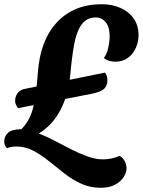

<svg xmlns="http://www.w3.org/2000/svg" viewBox="-68 -703 678 912"><path d="M410 189Q360 189 317.5 169.5Q275 150 237.5 120.5Q200 91 164 62Q128 33 90.5 13Q53 -7 11 -7Q-5 -7 -15.5 -5Q-26 -3 -34 1Q-48 -10 -48 -31Q-48 -55 -30 -72Q-12 -89 33 -89Q76 -131 90.5 -196.5Q105 -262 112 -359Q123 -512 203 -597.5Q283 -683 415 -683Q464 -683 504 -665.5Q544 -648 567 -615Q590 -582 590 -536Q590 -504 577 -475Q564 -446 539.5 -428Q515 -410 481 -410Q445 -410 425 -428Q438 -442 445 -471Q452 -500 453 -529Q453 -574 434.5 -597Q416 -620 387 -620Q343 -620 319 -586Q295 -552 284 -491Q273 -430 266 -349Q257 -252 218.5 -179.5Q180 -107 116 -69Q153 -55 192.5 -34Q232 -13 271.5 7Q311 27 349 40.5Q387 54 421 54Q463 54 500 37Q516 46 524.5 62.5Q533 79 533 97Q533 118 518.5 139.5Q504 161 477 175Q450 189 410 189ZM17.9 -189.3Q10.3 -198.6 6.4 -209.3Q2.5 -220 4.6 -233.9Q7.2 -250.7 18.4 -264.1Q29.6 -277.6 54.5 -281.8L430.5 -358.1Q439 -347.7 441 -334.2Q442.9 -320.8 441.4 -310.9Q437.7 -287.2 419.8 -275.8Q401.8 -264.4 367.4 -257.6Z"/></svg>

Font: Sansita Swashed SemiBold
Style: Regular
Weight: 600
Designer: Pablo Cosgaya
Foundry: Omnibus-Type
Version: Version 1.003; ttfautohint (v1.8.3)